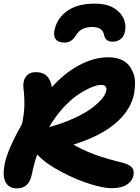

<svg xmlns="http://www.w3.org/2000/svg" viewBox="-22 -999 770 1059"><path d="M501 -979Q585.9 -979 630.6 -936.3Q675.3 -893.6 668.9 -835.9Q665.5 -802.7 646.5 -785.9Q627.4 -769 599.1 -769Q559.1 -769 551.8 -807.1Q543.5 -850.1 486.8 -850.1Q424.8 -850.1 398.9 -807.1Q385.3 -785.2 370.4 -774.7Q355.5 -764.2 334 -764.2Q297.4 -764.2 283.9 -784.9Q270.5 -805.7 280.8 -841.8Q297.4 -904.8 353.5 -941.9Q409.7 -979 501 -979ZM71.8 40Q27.3 40 9 6.3Q-9.3 -27.3 3.9 -95.2Q20.5 -176.3 99.1 -314Q110.8 -367.2 112.3 -413.1Q113.8 -459 106.9 -518.1Q104 -554.7 122.1 -577.9Q140.1 -601.1 176.8 -601.1Q251 -601.1 264.2 -518.1Q333.5 -596.2 415 -639.6Q496.6 -683.1 576.2 -683.1Q613.3 -683.1 641.6 -671.9Q669.9 -660.6 686.5 -641.4Q703.1 -622.1 713.1 -596.2Q723.1 -570.3 722.9 -541.7Q722.7 -513.2 717.8 -482.9Q699.7 -391.6 616 -319.8Q532.2 -248 382.8 -201.2Q443.8 -167 505.1 -145Q566.4 -123 645 -104Q689 -93.3 704.3 -76.9Q719.7 -60.5 713.9 -30.8Q707.5 0 677.2 19.5Q647 39.1 591.8 39.1Q550.8 39.1 476.3 16.4Q401.9 -6.3 316.7 -51Q231.4 -95.7 183.1 -147Q164.6 -92.8 153.8 -38.1Q138.7 40 71.8 40ZM535.2 -530.8Q515.6 -530.8 484.6 -518.3Q453.6 -505.9 413.8 -480.5Q374 -455.1 329.3 -407.2Q284.7 -359.4 249 -297.9Q325.7 -318.8 387.2 -347.2Q448.7 -375.5 484.9 -403.1Q521 -430.7 540.8 -454.8Q560.5 -479 564 -498Q570.3 -530.8 535.2 -530.8Z"/></svg>

Font: Shantell Sans Irregular Bouncy
Style: Bold Italic
Weight: 700
Italic angle: -11.31°
Designer: Stephen Nixon, Anya Danilova, Shantell Martin
Foundry: Arrow Type
Version: Version 1.006;[9816181b4]